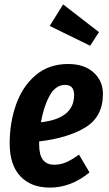

<svg xmlns="http://www.w3.org/2000/svg" viewBox="-20 -837 494 873"><path d="M448 -410Q448 -306 368 -257.5Q288 -209 158 -194V-180Q158 -132 175.5 -110Q193 -88 227 -88Q255 -88 280.5 -99Q306 -110 339 -134L387 -53Q303 16 207 16Q121 16 72.5 -35.5Q24 -87 24 -185Q24 -279 53 -361.5Q82 -444 142 -495Q202 -546 290 -546Q363 -546 405.5 -507.5Q448 -469 448 -410ZM317 -405Q317 -451 276 -451Q233 -451 206 -402.5Q179 -354 166 -281Q317 -298 317 -405ZM430 -691 390 -629 206 -719 267 -817Z"/></svg>

Font: Fira Sans Compressed SemiBold
Style: Italic
Weight: 600
Width: 1
Italic angle: -8°
Designer: bBox Type GmbH & Carrois Corporate GbR & Edenspiekermann AG
Foundry: bBox Type GmbH & Carrois Corporate GbR & Edenspiekermann AG
Version: Version 4.301